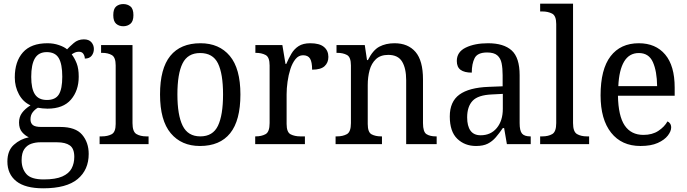

<svg xmlns="http://www.w3.org/2000/svg" viewBox="-20 -780 3717 1039"><path d="M214 239Q116 239 68 200.5Q20 162 20 94Q20 35 55 3.5Q90 -28 136 -37Q116 -46 99.5 -65Q83 -84 83 -117Q83 -147 99 -169Q115 -191 145 -210Q105 -228 82.5 -269.5Q60 -311 60 -361Q60 -447 104 -496.5Q148 -546 237 -546Q270 -546 299 -536Q328 -526 343 -513Q356 -527 379 -547Q402 -567 434 -567Q461 -567 474.5 -551.5Q488 -536 488 -515Q488 -494 476 -478.5Q464 -463 439 -463Q439 -476 431.5 -488Q424 -500 407 -500Q395 -500 386 -496Q377 -492 368 -486Q384 -465 395 -437Q406 -409 406 -365Q406 -290 364 -241Q322 -192 237 -192Q225 -192 210 -193.5Q195 -195 185 -197Q169 -188 157 -172.5Q145 -157 145 -134Q145 -114 157.5 -103.5Q170 -93 204 -93H306Q389 -93 424.5 -51Q460 -9 460 53Q460 139 400 189Q340 239 214 239ZM234 -239Q280 -239 298.5 -269Q317 -299 317 -365Q317 -433 298 -465.5Q279 -498 233 -498Q189 -498 169 -464.5Q149 -431 149 -364Q149 -300 169 -269.5Q189 -239 234 -239ZM216 191Q281 191 317 175Q353 159 367.5 131.5Q382 104 382 69Q382 24 358 7Q334 -10 289 -10H197Q172 -10 149 -2Q126 6 111.5 27Q97 48 97 87Q97 132 122.5 161.5Q148 191 216 191Z M647 -638Q624 -638 608.5 -651.5Q593 -665 593 -698Q593 -732 608.5 -745Q624 -758 647 -758Q670 -758 686 -745Q702 -732 702 -698Q702 -665 686 -651.5Q670 -638 647 -638ZM519 0V-42H531Q562 -42 584 -53.5Q606 -65 606 -109V-426Q606 -470 585 -482Q564 -494 533 -494H527V-536H697V-114Q697 -67 718.5 -54.5Q740 -42 772 -42H784V0Z M1062 10Q962 10 904 -59Q846 -128 846 -269Q846 -409 901.5 -477.5Q957 -546 1065 -546Q1166 -546 1223.5 -477.5Q1281 -409 1281 -269Q1281 -128 1225.5 -59Q1170 10 1062 10ZM1064 -42Q1132 -42 1159.5 -99.5Q1187 -157 1187 -269Q1187 -381 1159.5 -437Q1132 -493 1063 -493Q996 -493 968 -437Q940 -381 940 -269Q940 -157 968.5 -99.5Q997 -42 1064 -42Z M1361 0V-42H1364Q1395 -42 1417 -54Q1439 -66 1439 -114V-426Q1439 -471 1417 -482.5Q1395 -494 1365 -494H1362V-536H1508L1525 -434H1529Q1542 -464 1557 -489.5Q1572 -515 1596 -530.5Q1620 -546 1659 -546Q1709 -546 1733 -526Q1757 -506 1757 -472Q1757 -441 1736.5 -422Q1716 -403 1669 -403Q1669 -444 1658 -462.5Q1647 -481 1620 -481Q1596 -481 1579 -460Q1562 -439 1551.5 -406.5Q1541 -374 1536 -337.5Q1531 -301 1531 -270V-109Q1531 -64 1553 -53Q1575 -42 1605 -42H1630V0Z M1796 0V-42H1804Q1835 -42 1857 -54Q1879 -66 1879 -114V-426Q1879 -471 1857.5 -482.5Q1836 -494 1806 -494H1801V-536H1954L1966 -455H1971Q1998 -509 2033 -527.5Q2068 -546 2115 -546Q2188 -546 2228.5 -499Q2269 -452 2269 -350V-114Q2269 -66 2288 -54Q2307 -42 2338 -42H2343V0H2178V-346Q2178 -410 2156 -446.5Q2134 -483 2081 -483Q2039 -483 2014.5 -460Q1990 -437 1980 -400Q1970 -363 1970 -320V-109Q1970 -64 1991 -53Q2012 -42 2042 -42H2047V0Z M2556 10Q2495 10 2454.5 -29Q2414 -68 2414 -150Q2414 -230 2466 -268Q2518 -306 2624 -310L2700 -313V-373Q2700 -410 2694.5 -437.5Q2689 -465 2671 -480.5Q2653 -496 2616 -496Q2564 -496 2548.5 -465.5Q2533 -435 2533 -387Q2493 -387 2472.5 -402Q2452 -417 2452 -450Q2452 -499 2500.5 -522.5Q2549 -546 2621 -546Q2706 -546 2749 -507Q2792 -468 2792 -373V-114Q2792 -72 2805 -57Q2818 -42 2849 -42H2852V0H2723L2708 -87H2701Q2682 -59 2663 -37Q2644 -15 2619.5 -2.5Q2595 10 2556 10ZM2581 -48Q2636 -48 2668.5 -87.5Q2701 -127 2701 -191V-272L2643 -269Q2567 -266 2537.5 -234.5Q2508 -203 2508 -145Q2508 -98 2526 -73Q2544 -48 2581 -48Z M2903 0V-42H2915Q2947 -42 2968.5 -54.5Q2990 -67 2990 -114V-650Q2990 -695 2967.5 -706.5Q2945 -718 2915 -718H2903V-760H3081V-114Q3081 -67 3102.5 -54.5Q3124 -42 3156 -42H3168V0Z M3446 10Q3344 10 3287 -62Q3230 -134 3230 -264Q3230 -405 3284 -475.5Q3338 -546 3437 -546Q3528 -546 3579.5 -485Q3631 -424 3631 -306V-262H3324Q3326 -152 3360.5 -101Q3395 -50 3462 -50Q3510 -50 3543 -72Q3576 -94 3592 -123Q3600 -120 3606 -111.5Q3612 -103 3612 -90Q3612 -70 3594 -46.5Q3576 -23 3539.5 -6.5Q3503 10 3446 10ZM3536 -314Q3535 -395 3513 -444Q3491 -493 3437 -493Q3385 -493 3357.5 -447Q3330 -401 3326 -314Z"/></svg>

Font: Noto Serif Sinhala SemiCondensed
Style: Regular
Weight: 400
Width: 4
Designer: Jelle Bosma - Monotype Design Team
Foundry: Monotype Imaging Inc.
Version: Version 2.007; ttfautohint (v1.8.4.7-5d5b)